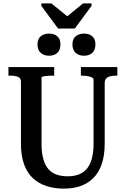

<svg xmlns="http://www.w3.org/2000/svg" viewBox="-20 -1107 745 1137"><path d="M324 -938H423L522 -1072V-1087H472L358 -994H399L284 -1087H225V-1072ZM226 -256Q226 -201 237 -163.5Q248 -126 268 -104Q288 -82 316.5 -72.5Q345 -63 381 -63Q416 -63 444 -73Q472 -83 492 -105Q512 -127 523 -164.5Q534 -202 534 -257V-637Q534 -642 528 -646Q522 -650 512 -653Q502 -656 490 -657.5Q478 -659 467 -659H459V-710H675V-659H664Q646 -659 631.5 -655Q617 -651 608.5 -641.5Q600 -632 600 -615V-257Q600 -185 582 -134Q564 -83 531 -51Q498 -19 454.5 -4.5Q411 10 359 10Q302 10 255.5 -5Q209 -20 175 -51.5Q141 -83 122.5 -134Q104 -185 104 -257V-624Q104 -645 86 -652Q68 -659 40 -659H30V-710H301V-659H293Q282 -659 270.5 -658.5Q259 -658 249 -656.5Q239 -655 232.5 -653.5Q226 -652 226 -649ZM338 -844Q338 -811 319.5 -794Q301 -777 271 -777Q240 -777 221 -794Q202 -811 202 -844Q202 -876 221 -892Q240 -908 271 -908Q301 -908 319.5 -892Q338 -876 338 -844ZM545 -844Q545 -811 526.5 -794Q508 -777 478 -777Q447 -777 428 -794Q409 -811 409 -844Q409 -876 428 -892Q447 -908 478 -908Q508 -908 526.5 -892Q545 -876 545 -844Z"/></svg>

Font: Roboto Serif 28pt Condensed Medium
Style: Regular
Weight: 500
Width: 3
Designer: Greg Gazdowicz
Foundry: Commercial Type
Version: Version 1.008